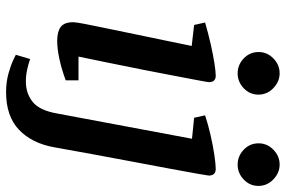

<svg xmlns="http://www.w3.org/2000/svg" viewBox="-174 -587 939 631"><g transform="rotate(90 295.5 -271.5)"><path d="M114 10Q84 10 68.5 -1.5Q53 -13 53 -43Q53 -51 58.5 -80Q64 -109 73 -151.5Q82 -194 92 -243.5Q102 -293 112.5 -342Q123 -391 131 -432L62 -440L54 -476Q88 -486 123 -494Q158 -502 186.5 -506.5Q215 -511 229 -511Q239 -511 244.5 -505.5Q250 -500 250 -489Q250 -485 244 -453.5Q238 -422 229 -374.5Q220 -327 209 -271Q198 -215 186.5 -159.5Q175 -104 166 -60H244V-18Q206 -4 173 3Q140 10 114 10ZM221 -583Q193 -583 172 -603Q151 -623 151 -652Q151 -680 172 -700.5Q193 -721 221 -721Q248 -721 269.5 -700.5Q291 -680 291 -651Q291 -623 270 -603Q249 -583 221 -583ZM283 178Q249 178 221 170Q193 162 176.5 154Q160 146 160 146L174 99Q191 105 210 109Q229 113 248 113Q287 113 315 90.5Q343 68 353 10L436 -433L367 -440L359 -476Q389 -486 424 -494Q459 -502 489.5 -506.5Q520 -511 535 -511Q557 -511 557 -488Q557 -486 551 -451.5Q545 -417 534.5 -361Q524 -305 511.5 -238.5Q499 -172 486.5 -104.5Q474 -37 464 20Q451 93 406.5 135.5Q362 178 283 178ZM521 -583Q493 -583 472 -603Q451 -623 451 -652Q451 -680 472 -700.5Q493 -721 521 -721Q548 -721 569.5 -700.5Q591 -680 591 -651Q591 -623 570 -603Q549 -583 521 -583Z"/></g></svg>

Font: Manuale SemiBold
Style: Italic
Weight: 600
Italic angle: -11°
Designer: Eduardo Tunni / Pablo Cosgaya
Foundry: Eduardo Tunni / Pablo Cosgaya
Version: Version 1.002